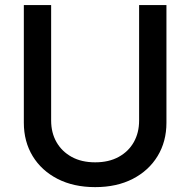

<svg xmlns="http://www.w3.org/2000/svg" viewBox="-20 -748 772 779"><path d="M366.2 11.2Q278.8 11.2 213.6 -22.2Q148.4 -55.7 112.5 -114.7Q76.7 -173.8 76.7 -250V-727.5H187.5V-258.8Q187.5 -209.5 209.2 -171.4Q231 -133.3 271 -111.3Q311 -89.4 366.2 -89.4Q421.4 -89.4 461.4 -111.3Q501.5 -133.3 522.9 -171.4Q544.4 -209.5 544.4 -258.8V-727.5H655.3V-250Q655.3 -173.8 619.4 -114.7Q583.5 -55.7 518.6 -22.2Q453.6 11.2 366.2 11.2Z"/></svg>

Font: Inter 18pt Medium
Style: Regular
Weight: 500
Designer: Rasmus Andersson
Foundry: rsms
Version: Version 4.001;git-66647c0bb